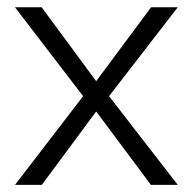

<svg xmlns="http://www.w3.org/2000/svg" viewBox="-20 -518 540 538"><path d="M249.5 -290.5 96.7 -497.6H22L212.9 -248.5L22 0H97.2L249.5 -205.6L402.8 0H478L285.6 -248.5L478 -497.6H403.3Z"/></svg>

Font: Estedad Light
Style: Regular
Weight: 300
Designer: Amin Abedi
Version: Version 7.3